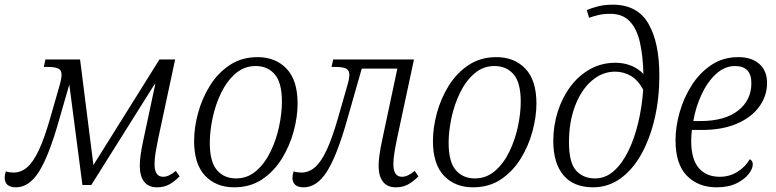

<svg xmlns="http://www.w3.org/2000/svg" viewBox="-61 -790 3313 820"><path d="M7 10Q-41 10 -41 -32Q-41 -43 -36 -58Q-20 -53 -3 -53Q29 -53 55.5 -76Q82 -99 106 -151Q130 -203 155 -291L196 -434Q202 -458 202 -470Q202 -491 187 -497.5Q172 -504 146 -504H126L133 -536H281L338 -85L620 -536H687L614 -195Q608 -166 603.5 -138.5Q599 -111 599 -89Q599 -35 636 -35Q660 -35 690 -60L706 -37Q686 -16 663 -3Q640 10 610 10Q573 10 554.5 -14Q536 -38 536 -82Q536 -123 551 -191L602 -430H599L329 0H291L235 -429L192 -280Q149 -127 106.5 -58.5Q64 10 7 10Z M939 10Q862 10 815 -39.5Q768 -89 768 -188Q768 -245 785 -307.5Q802 -370 835.5 -424Q869 -478 920 -512Q971 -546 1039 -546Q1116 -546 1163 -496.5Q1210 -447 1210 -348Q1210 -291 1193 -228.5Q1176 -166 1142.5 -112Q1109 -58 1058.5 -24Q1008 10 939 10ZM947 -28Q996 -28 1033 -60Q1070 -92 1094.5 -142.5Q1119 -193 1131 -250Q1143 -307 1143 -356Q1143 -437 1112.5 -472.5Q1082 -508 1031 -508Q982 -508 945 -476Q908 -444 883.5 -393.5Q859 -343 847 -286Q835 -229 835 -180Q835 -99 865.5 -63.5Q896 -28 947 -28Z M1236 10Q1188 10 1188 -32Q1188 -43 1193 -58Q1209 -53 1226 -53Q1258 -53 1284.5 -76Q1311 -99 1335 -151Q1359 -203 1384 -291L1425 -434Q1431 -457 1431 -470Q1431 -491 1416 -497.5Q1401 -504 1375 -504H1355L1362 -536H1707L1634 -195Q1628 -166 1623.5 -138Q1619 -110 1619 -89Q1619 -35 1656 -35Q1680 -35 1710 -60L1726 -37Q1706 -16 1683 -3Q1660 10 1630 10Q1593 10 1574.5 -14Q1556 -38 1556 -81Q1556 -121 1571 -191L1636 -497H1484L1422 -280Q1379 -127 1336 -58.5Q1293 10 1236 10Z M1959 10Q1882 10 1835 -39.5Q1788 -89 1788 -188Q1788 -245 1805 -307.5Q1822 -370 1855.5 -424Q1889 -478 1940 -512Q1991 -546 2059 -546Q2136 -546 2183 -496.5Q2230 -447 2230 -348Q2230 -291 2213 -228.5Q2196 -166 2162.5 -112Q2129 -58 2078.5 -24Q2028 10 1959 10ZM1967 -28Q2016 -28 2053 -60Q2090 -92 2114.5 -142.5Q2139 -193 2151 -250Q2163 -307 2163 -356Q2163 -437 2132.5 -472.5Q2102 -508 2051 -508Q2002 -508 1965 -476Q1928 -444 1903.5 -393.5Q1879 -343 1867 -286Q1855 -229 1855 -180Q1855 -99 1885.5 -63.5Q1916 -28 1967 -28Z M2472 10Q2389 10 2345.5 -41.5Q2302 -93 2302 -188Q2302 -253 2321 -313Q2340 -373 2375 -420Q2410 -467 2459 -494.5Q2508 -522 2568 -522Q2601 -522 2632 -510.5Q2663 -499 2687 -474Q2685 -551 2672 -609Q2659 -667 2628.5 -699Q2598 -731 2546 -731Q2515 -731 2493.5 -725.5Q2472 -720 2455 -714L2445 -747Q2463 -755 2491.5 -762.5Q2520 -770 2556 -770Q2661 -770 2708 -689.5Q2755 -609 2755 -467Q2755 -370 2735 -284Q2715 -198 2678 -131.5Q2641 -65 2588.5 -27.5Q2536 10 2472 10ZM2480 -28Q2525 -28 2560.5 -59.5Q2596 -91 2622.5 -145Q2649 -199 2665 -267Q2681 -335 2686 -407Q2664 -448 2633 -466Q2602 -484 2566 -484Q2511 -484 2466 -445Q2421 -406 2395 -337.5Q2369 -269 2369 -183Q2369 -95 2399.5 -61.5Q2430 -28 2480 -28Z M2999 10Q2921 10 2872.5 -39.5Q2824 -89 2824 -191Q2824 -248 2841.5 -310Q2859 -372 2893 -425.5Q2927 -479 2977 -512.5Q3027 -546 3092 -546Q3150 -546 3182.5 -516.5Q3215 -487 3215 -436Q3215 -381 3182 -335Q3149 -289 3086.5 -262Q3024 -235 2938 -235H2894Q2891 -211 2891 -188Q2891 -111 2923 -73Q2955 -35 3013 -35Q3055 -35 3089 -56.5Q3123 -78 3141 -110Q3154 -104 3154 -88Q3154 -70 3136.5 -47Q3119 -24 3084.5 -7Q3050 10 2999 10ZM2900 -273H2930Q3034 -273 3091 -317.5Q3148 -362 3148 -435Q3148 -508 3078 -508Q3034 -508 2997 -474Q2960 -440 2935 -386Q2910 -332 2900 -273Z"/></svg>

Font: Noto Serif SemiCondensed Light
Style: Italic
Weight: 300
Width: 4
Italic angle: -12°
Designer: Monotype Design Team
Foundry: Monotype Imaging Inc.
Version: Version 2.013; ttfautohint (v1.8.4.7-5d5b)